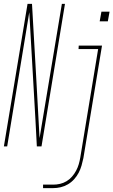

<svg xmlns="http://www.w3.org/2000/svg" viewBox="-54 -755 585 990"><path d="M-34 0 88 -735H111L132 -368L150 -43L265 -735H281L160 0H136L129 -133L97 -692L-17 0ZM460 -645 469 -695H511L502 -645ZM168 215V197H221Q238 197 255.5 193Q273 189 289 179.5Q305 170 317.5 155.5Q330 141 338.5 125Q347 109 352 92Q357 75 360 57L452 -502H351L352 -520H472L376 60Q372 79 366.5 98.5Q361 118 351.5 136Q342 154 328 169.5Q314 185 296 195.5Q278 206 258.5 210.5Q239 215 220 215Z"/></svg>

Font: Iosevka SS04 Thin Oblique
Style: Regular
Weight: 100
Italic angle: -9°
Monospace: yes
Designer: Belleve Invis
Foundry: Belleve Invis
Version: Version 19.0.0; ttfautohint (v1.8.4)